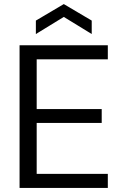

<svg xmlns="http://www.w3.org/2000/svg" viewBox="-20 -922 607 942"><path d="M76 0V-700H509V-631H160V-387H479V-319H160V-69H509V0ZM156 -755V-821L293 -902L430 -821V-755L293 -839Z"/></svg>

Font: DM Sans 12pt
Style: Regular
Weight: 400
Version: Version 4.004;gftools[0.9.30]